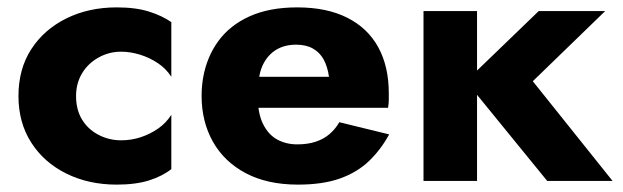

<svg xmlns="http://www.w3.org/2000/svg" viewBox="-20 -490 1686 520"><path d="M186 -230Q186 -264 202 -291Q218 -318 246.5 -334Q275 -350 308 -350Q333 -350 359 -342Q385 -334 407.5 -319Q430 -304 444 -282V-430Q420 -447 384 -458.5Q348 -470 296 -470Q220 -470 159.5 -440Q99 -410 64.5 -356.5Q30 -303 30 -230Q30 -158 64.5 -104Q99 -50 159.5 -20Q220 10 296 10Q348 10 384 -1.5Q420 -13 444 -32V-179Q430 -157 408.5 -142Q387 -127 361.5 -118.5Q336 -110 308 -110Q275 -110 246.5 -125Q218 -140 202 -166.5Q186 -193 186 -230Z M611 -198H1031Q1033 -210 1033 -220.5Q1033 -231 1033 -237Q1033 -310 1004.5 -362Q976 -414 920.5 -442Q865 -470 785 -470Q710 -470 656.5 -446Q603 -422 571.5 -379Q540 -336 530 -279Q528 -267 527 -255Q526 -243 526 -230Q526 -161 556.5 -106.5Q587 -52 645.5 -21Q704 10 787 10Q854 10 900.5 -6.5Q947 -23 979 -53.5Q1011 -84 1034 -126L899 -159Q888 -140 872 -126.5Q856 -113 834.5 -106Q813 -99 785 -99Q755 -99 731 -112Q707 -125 692.5 -154Q678 -183 678 -230L680 -254Q680 -291 693 -316.5Q706 -342 728.5 -355.5Q751 -369 782 -369Q809 -369 827.5 -358.5Q846 -348 856.5 -329Q867 -310 871 -282H611Z M1127 -460V0H1272V-460ZM1439 -460 1242 -270 1462 0H1639L1423 -270L1619 -460Z"/></svg>

Font: Jost
Style: Bold
Weight: 700
Version: Version 3.710